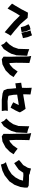

<svg xmlns="http://www.w3.org/2000/svg" viewBox="1929 -2708 804 4703"><g transform="rotate(90 2331.5 -357.0)"><path d="M69.3 -249 121.1 -200.2 189.5 -139.6 302.7 -346.7 363.3 -442.4 506.8 -295.9 647.5 -172.9 769.5 -69.3 800.8 -127 854.5 -216.8 734.4 -312.5 571.3 -454.1 418 -629.9 346.7 -636.7 290 -638.7 210 -485.4 117.2 -326.2ZM725.6 -702.1 755.9 -609.4 782.2 -477.5 851.6 -501 915 -516.6 891.6 -626 845.7 -739.3 788.1 -717.8ZM574.2 -653.3 622.1 -554.7 645.5 -463.9 711.9 -471.7 765.6 -484.4 749 -586.9 699.2 -703.1 626 -683.6Z M1184.6 -670.9 1176.8 -406.2 1132.8 -279.3 1069.3 -185.5 994.1 -108.4 1051.8 -51.8 1085 19.5 1181.6 -45.9 1254.9 -154.3 1297.9 -233.4 1335 -358.4 1346.7 -620.1 1268.6 -639.6ZM1363.3 -647.5 1367.2 -356.4 1371.1 -183.6 1369.1 -93.8V-40L1430.7 2L1556.6 -14.6L1703.1 -90.8L1811.5 -198.2L1869.1 -287.1L1807.6 -328.1L1732.4 -386.7L1650.4 -271.5L1567.4 -199.2L1525.4 -182.6L1517.6 -345.7L1519.5 -512.7L1523.4 -673.8L1434.6 -698.2L1350.6 -718.8Z M2129.9 -731.4 2133.8 -608.4 2130.9 -493.2 2006.8 -472.7 2014.6 -400.4 2021.5 -330.1 2140.6 -349.6 2152.3 -233.4 2159.2 -129.9 2194.3 -45.9 2267.6 -17.6 2422.9 2H2700.2L2687.5 -83L2696.3 -146.5L2460.9 -139.6L2348.6 -154.3L2323.2 -169.9L2302.7 -285.2L2298.8 -375L2472.7 -403.3L2553.7 -414.1L2523.4 -351.6L2486.3 -279.3L2550.8 -243.2L2617.2 -213.9L2682.6 -328.1L2721.7 -410.2L2733.4 -442.4L2692.4 -514.6L2646.5 -581.1L2423.8 -543.9L2292 -521.5L2290 -563.5L2294.9 -701.2L2211.9 -716.8Z M3074.2 -670.9 3066.4 -406.2 3022.5 -279.3 2959 -185.5 2883.8 -108.4 2941.4 -51.8 2974.6 19.5 3071.3 -45.9 3144.5 -154.3 3187.5 -233.4 3224.6 -358.4 3236.3 -620.1 3158.2 -639.6ZM3252.9 -647.5 3256.8 -356.4 3260.7 -183.6 3258.8 -93.8V-40L3320.3 2L3446.3 -14.6L3592.8 -90.8L3701.2 -198.2L3758.8 -287.1L3697.3 -328.1L3622.1 -386.7L3540 -271.5L3457 -199.2L3415 -182.6L3407.2 -345.7L3409.2 -512.7L3413.1 -673.8L3324.2 -698.2L3240.2 -718.8Z M4109.4 -714.8 4089.8 -635.7 4023.4 -522.5 3956.1 -469.7 3899.4 -419.9 3939.5 -360.4 3976.6 -301.8 4046.9 -349.6 4136.7 -414.1 4211.9 -524.4 4280.3 -527.3 4352.5 -520.5 4405.3 -518.6 4379.9 -430.7 4323.2 -328.1 4246.1 -239.3 4135.7 -167 4006.8 -115.2 3953.1 -99.6 3987.3 -51.8 4011.7 24.4 4161.1 -13.7 4277.3 -69.3 4422.9 -184.6 4505.9 -307.6 4560.5 -452.1 4575.2 -555.7V-628.9L4528.3 -657.2L4385.7 -664.1L4275.4 -665L4251 -668.9V-679.7L4181.6 -692.4Z"/></g></svg>

Font: MaokenAssortedSans-Lite
Style: Lite
Weight: 400
Version: Version 1.400